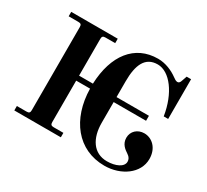

<svg xmlns="http://www.w3.org/2000/svg" viewBox="-147 -957 1293 1201"><g transform="rotate(30 499.0 -356.0)"><path d="M62 0H398V-32H328C310 -32 304 -38 304 -56V-355H404C408 -137 529 18 722 18C841 18 946 -55 946 -159C946 -238 894 -283 839 -283C790 -283 754 -249 754 -203C754 -157 786 -135 810 -119C829 -107 836 -92 836 -76C836 -38 784 -14 722 -14C624 -14 574 -95 574 -206V-356H808V-392H574V-506C574 -626 607 -698 696 -698C783 -698 866 -589 890 -435H922V-722H890L876 -682C872 -670 865 -664 856 -664C845 -664 834 -672 823 -680C786 -707 735 -730 680 -730C512 -730 412 -599 404 -391H304V-656C304 -674 310 -680 328 -680H398V-712H62V-680H132C150 -680 156 -674 156 -656V-56C156 -38 150 -32 132 -32H62Z"/></g></svg>

Font: Old Standard
Style: Bold
Weight: 700
Designer: Alexey Kryukov <alexios@thessalonica.org.ru>
Version: Version 2.0.2